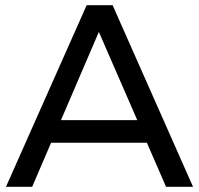

<svg xmlns="http://www.w3.org/2000/svg" viewBox="-20 -720 766 740"><path d="M620 0 546 -170H177L104 0H3L314 -700H414L724 0ZM215 -257H509L361 -597Z"/></svg>

Font: Montserrat arm2
Style: Regular
Weight: 400
Designer: Julieta Ulanovsky
Foundry: Julieta Ulanovsky
Version: Version 6.000